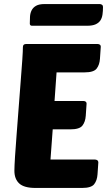

<svg xmlns="http://www.w3.org/2000/svg" viewBox="-20 -927 541 947"><path d="M155 0Q99 0 75 -22Q51 -44 51 -85Q51 -105 54 -153.5Q57 -202 62 -264Q67 -326 72 -395Q77 -464 82 -525Q87 -586 90 -632Q93 -678 93 -695Q93 -710 109 -710H461Q467 -710 472 -707Q477 -704 477 -696L473 -637Q471 -607 456.5 -588.5Q442 -570 397 -570H259L249 -429H391Q397 -429 402 -426Q407 -423 407 -415L403 -356Q401 -326 386.5 -307.5Q372 -289 327 -289H240L229 -140H449Q455 -140 460 -136.5Q465 -133 465 -126L461 -67Q459 -37 444.5 -18.5Q430 0 385 0ZM138 -800Q127 -800 127 -811Q127 -828 128 -845Q129 -862 136 -876Q143 -890 158 -898.5Q173 -907 200 -907H472Q478 -907 483 -903.5Q488 -900 488 -893Q488 -872 485.5 -855Q483 -838 475 -826Q467 -814 451.5 -807Q436 -800 410 -800Z"/></svg>

Font: PoetsenOne
Style: Regular
Weight: 400
Designer: Rodrigo Fuenzalida, Pablo Impallari
Foundry: Pablo Impallari, Rodrigo Fuenzalida
Version: Version 1.000; ttfautohint (v0.8) -G 200 -r 50